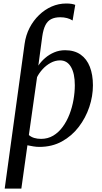

<svg xmlns="http://www.w3.org/2000/svg" viewBox="-20 -850 598 1124"><path d="M7.5 254 124 -593Q131 -644 153.2 -687Q175.5 -730 208.8 -762Q242 -794 282.5 -811.8Q323 -829.5 368 -829.5Q384.5 -829.5 397.8 -827.5Q411 -825.5 420.5 -821.5L405 -730Q390.5 -739.5 372.2 -744.2Q354 -749 333 -749Q301.5 -749 280 -738.2Q258.5 -727.5 246 -703Q233.5 -678.5 227.5 -637.5L204.5 -466Q220.5 -490 244.2 -510.5Q268 -531 297.5 -543.5Q327 -556 361 -556Q415.5 -556 451.8 -530.5Q488 -505 506 -458.8Q524 -412.5 524 -350.5Q524 -287 502.8 -223.5Q481.5 -160 441 -107Q400.5 -54 342.5 -22Q284.5 10 210.5 10Q193.5 10 175.2 7Q157 4 140.5 0.5L105 254ZM220.5 -37Q260 -37 291.8 -56Q323.5 -75 347.2 -107.5Q371 -140 386.8 -180.8Q402.5 -221.5 410.2 -265.5Q418 -309.5 418 -351Q418 -419.5 395.5 -458Q373 -496.5 331.5 -496.5Q303 -496.5 276.5 -482Q250 -467.5 229.5 -445Q209 -422.5 197 -398.5L149 -59.5Q162 -48 180.2 -42.5Q198.5 -37 220.5 -37Z"/></svg>

Font: Merriweather 48pt
Style: Italic
Weight: 400
Italic angle: -7.8°
Version: Version 2.101